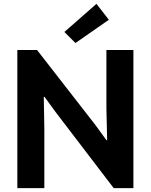

<svg xmlns="http://www.w3.org/2000/svg" viewBox="-20 -980 785 1000"><path d="M70.3 -719.7H172.9L477.5 -328.1L534.2 -250H538.1L534.2 -413.1V-719.7H674.8V0H572.3L269.5 -396.5L211.9 -475.6H208L210.9 -309.6V0H70.3ZM315.4 -813.5 482.4 -960 546.9 -877 373 -755.9Z"/></svg>

Font: Reddit Sans Fudge
Style: Bold
Weight: 700
Designer: Stephen Hutchings
Foundry: Reddit
Version: Version 1.013